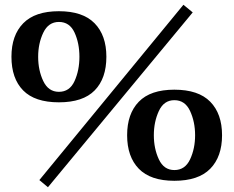

<svg xmlns="http://www.w3.org/2000/svg" viewBox="-20 -747 979 805"><path d="M145 8 749 -727 788 -695 181 38ZM28 -509Q28 -599 77.5 -649.5Q127 -700 227 -700Q327 -700 376.5 -649.5Q426 -599 426 -509Q426 -418 377 -368Q328 -318 227 -318Q126 -318 77 -368Q28 -418 28 -509ZM313 -509Q313 -566 292.5 -610.5Q272 -655 227 -655Q183 -655 161.5 -610Q140 -565 140 -509Q140 -452 161.5 -407Q183 -362 227 -362Q272 -362 292.5 -407Q313 -452 313 -509ZM513 -180Q513 -270 562 -320.5Q611 -371 711 -371Q812 -371 861.5 -320.5Q911 -270 911 -180Q911 -90 861.5 -39.5Q812 11 711 11Q611 11 562 -39.5Q513 -90 513 -180ZM798 -180Q798 -236 777 -281.5Q756 -327 711 -327Q667 -327 646 -281.5Q625 -236 625 -180Q625 -124 646 -79Q667 -34 711 -34Q756 -34 777 -79Q798 -124 798 -180Z"/></svg>

Font: Trirong SemiBold
Style: Regular
Weight: 600
Designer: Katatrad Team
Foundry: CadsonDemak
Version: Version 1.000